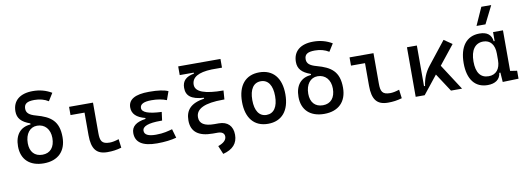

<svg xmlns="http://www.w3.org/2000/svg" viewBox="-72 -1268 5418 1975"><g transform="rotate(-10 2636.5 -280.5)"><path d="M294.4 9.8C441.9 9.8 529.3 -76.2 529.3 -222.7C529.3 -391.6 447.3 -448.2 300.8 -488.3C227.1 -508.3 201.2 -534.2 201.2 -576.7C201.2 -627.9 233.4 -649.4 309.6 -649.4C365.7 -649.4 414.1 -636.2 455.1 -610.4L504.9 -689.9C445.8 -725.1 381.3 -742.2 309.6 -742.2C174.8 -742.2 97.7 -678.7 97.7 -566.9C97.7 -495.6 136.7 -451.2 227.5 -419.4V-408.2C121.6 -401.4 61.5 -328.6 61.5 -208C61.5 -70.8 147.9 9.8 294.4 9.8ZM295.4 -80.1C213.9 -80.1 166 -132.8 166 -222.7C166 -319.8 215.8 -383.8 291 -383.8C371.6 -383.8 424.8 -323.7 424.8 -232.4C424.8 -136.2 377 -80.1 295.4 -80.1Z M959 9.8C1011.7 9.8 1055.2 3.9 1105.5 -10.7L1093.8 -101.6C1054.2 -88.9 1024.9 -83 998 -83C915 -83 899.4 -118.2 899.4 -200.2V-517.6H649.4V-431.6H795.9V-195.3C795.9 -51.8 843.8 9.8 959 9.8Z M1477.5 9.8C1559.1 9.8 1627.4 0.5 1679.7 -13.7L1652.8 -106.9C1610.8 -95.7 1562 -80.1 1481.4 -80.1C1400.9 -80.1 1360.8 -100.6 1360.8 -141.6C1360.8 -189 1424.3 -212.4 1551.8 -212.4H1567.4L1579.1 -300.8C1442.9 -306.2 1375.5 -331.5 1375.5 -377C1375.5 -417.5 1415.5 -437.5 1496.1 -437.5C1555.7 -437.5 1607.4 -428.7 1652.8 -410.6L1684.6 -499C1643.6 -518.1 1577.6 -527.3 1485.4 -527.3C1339.8 -527.3 1267.6 -485.4 1267.6 -401.4C1267.6 -335.4 1312 -291.5 1402.3 -268.6V-258.8C1302.2 -245.1 1252.9 -204.6 1252.9 -136.7C1252.9 -38.6 1327.1 9.8 1477.5 9.8Z M2057.6 9.8H2110.4C2153.8 9.8 2178.7 28.8 2178.7 61.5C2178.7 99.6 2146 127.4 2090.8 146.5L2127.4 234.4C2230.5 208 2281.2 150.9 2281.2 61.5C2281.2 -30.3 2228.5 -83 2136.7 -83H2090.3C1987.8 -83 1936.5 -115.2 1936.5 -180.7C1936.5 -270.5 2030.8 -314.9 2220.7 -314.9H2236.3L2243.2 -407.7C2047.9 -407.7 1951.2 -444.3 1951.2 -518.6C1951.2 -595.7 2020.5 -636.7 2160.2 -641.6H2268.6V-732.4H1827.1V-641.6H1973.6V-631.3C1890.1 -616.2 1848.6 -576.7 1848.6 -503.9C1848.6 -422.4 1897.9 -377.4 2032.2 -368.7V-359.9C1889.2 -337.4 1834 -273.4 1834 -166C1834 -48.8 1908.2 9.8 2057.6 9.8Z M2636.7 9.8C2780.3 9.8 2863.3 -87.9 2863.3 -258.8C2863.3 -429.7 2780.3 -527.3 2636.7 -527.3C2493.2 -527.3 2410.2 -429.7 2410.2 -258.8C2410.2 -87.9 2493.2 9.8 2636.7 9.8ZM2636.7 -83C2560.5 -83 2517.6 -146.5 2517.6 -258.8C2517.6 -371.1 2560.5 -434.6 2636.7 -434.6C2712.9 -434.6 2755.9 -371.1 2755.9 -258.8C2755.9 -146.5 2712.9 -83 2636.7 -83Z M3224.1 9.8C3371.6 9.8 3459 -76.2 3459 -222.7C3459 -391.6 3377 -448.2 3230.5 -488.3C3156.7 -508.3 3130.9 -534.2 3130.9 -576.7C3130.9 -627.9 3163.1 -649.4 3239.3 -649.4C3295.4 -649.4 3343.8 -636.2 3384.8 -610.4L3434.6 -689.9C3375.5 -725.1 3311 -742.2 3239.3 -742.2C3104.5 -742.2 3027.3 -678.7 3027.3 -566.9C3027.3 -495.6 3066.4 -451.2 3157.2 -419.4V-408.2C3051.3 -401.4 2991.2 -328.6 2991.2 -208C2991.2 -70.8 3077.6 9.8 3224.1 9.8ZM3225.1 -80.1C3143.6 -80.1 3095.7 -132.8 3095.7 -222.7C3095.7 -319.8 3145.5 -383.8 3220.7 -383.8C3301.3 -383.8 3354.5 -323.7 3354.5 -232.4C3354.5 -136.2 3306.6 -80.1 3225.1 -80.1Z M3888.7 9.8C3941.4 9.8 3984.9 3.9 4035.2 -10.7L4023.4 -101.6C3983.9 -88.9 3954.6 -83 3927.7 -83C3844.7 -83 3829.1 -118.2 3829.1 -200.2V-517.6H3579.1V-431.6H3725.6V-195.3C3725.6 -51.8 3773.4 9.8 3888.7 9.8Z M4178.7 0H4272.5L4423.3 -189.5L4547.4 0H4663.1L4488.3 -270L4647 -469.2L4562.5 -527.3L4374 -288.6C4327.6 -230 4302.7 -165 4293 -93.3H4282.2V-517.6H4178.7Z M4930.7 9.8C5008.8 9.8 5061 -24.9 5068.4 -93.8H5080.1L5086.9 4.9L5252.9 0V-83L5181.6 -93.8V-517.6H5078.1V-423.8H5068.4C5060.1 -493.2 5016.6 -527.3 4936.5 -527.3C4801.8 -527.3 4724.6 -427.7 4724.6 -253.9C4724.6 -84 4799.8 9.8 4930.7 9.8ZM5078.1 -224.6C5078.1 -132.3 5032.7 -78.1 4956.1 -78.1C4871.1 -78.1 4827.1 -137.7 4827.1 -253.9C4827.1 -372.1 4875.5 -439.5 4960.9 -439.5C5034.7 -439.5 5078.1 -385.3 5078.1 -293ZM4921.4 -609.4H5015.1L5107.9 -794.9H5004.4Z"/></g></svg>

Font: Cascadia Code PL
Style: Regular
Weight: 400
Monospace: yes
Designer: Aaron Bell
Foundry: Saja Typeworks
Version: Version 2404.023